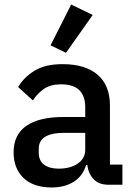

<svg xmlns="http://www.w3.org/2000/svg" viewBox="-20 -815 589 847"><path d="M459 0Q416 0 393 -24.5Q370 -49 365 -87H360Q345 -38 305 -13Q265 12 208 12Q127 12 83.5 -30Q40 -72 40 -143Q40 -221 96.5 -260Q153 -299 262 -299H356V-343Q356 -391 330 -417Q304 -443 249 -443Q203 -443 174 -423Q145 -403 125 -372L60 -431Q86 -475 133 -503.5Q180 -532 256 -532Q357 -532 411 -485Q465 -438 465 -350V-89H520V0ZM239 -71Q290 -71 323 -93.5Q356 -116 356 -154V-229H264Q151 -229 151 -159V-141Q151 -106 174.5 -88.5Q198 -71 239 -71ZM271 -582 203 -615 294 -795 389 -749Z"/></svg>

Font: IBM Plex Sans Hebrew Medium
Style: Regular
Weight: 500
Designer: Mike Abbink, Paul van der Laan, Pieter van Rosmalen, Yanek Iontef
Foundry: Bold Monday
Version: Version 1.2